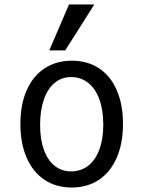

<svg xmlns="http://www.w3.org/2000/svg" viewBox="-20 -831 640 857"><path d="M71 -278Q71 -364 99 -427.8Q127 -491.5 178.8 -525.8Q230.5 -560 301 -560Q371 -560 422.5 -525.8Q474 -491.5 501.5 -427.8Q529 -364 529 -278Q529 -191.5 501.2 -127.5Q473.5 -63.5 422 -28.8Q370.5 6 300 6Q230 6 178.2 -28.8Q126.5 -63.5 98.8 -127.5Q71 -191.5 71 -278ZM441 -274Q441 -339.5 423.5 -387.5Q406 -435.5 373.5 -461.2Q341 -487 297 -487Q255 -487 223.8 -461Q192.5 -435 175.8 -386.8Q159 -338.5 159 -273Q159 -209.5 175.8 -162.8Q192.5 -116 223.8 -91Q255 -66 297 -66Q341 -66 373.5 -91.2Q406 -116.5 423.5 -163.5Q441 -210.5 441 -274ZM200 -606 288 -811H401L271 -606Z"/></svg>

Font: JuliaMono Latin
Style: Regular
Weight: 400
Monospace: yes
Designer: cormullion
Foundry: corm
Version: Version 0.049; ttfautohint (v1.8.4)